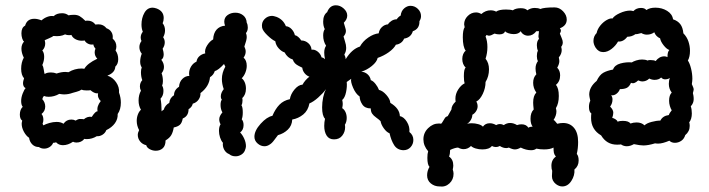

<svg xmlns="http://www.w3.org/2000/svg" viewBox="-20 -568 2682 726"><path d="M55 -135Q55 -144 58 -152Q61 -160 66 -164Q60 -171 60 -186Q60 -200 66 -215Q72 -230 77 -235Q73 -236 70 -241Q67 -246 67 -254Q67 -260 71 -272Q60 -284 60 -308Q60 -332 70 -350Q61 -368 61 -384Q61 -400 71 -411Q67 -413 64 -422.5Q61 -432 61 -442Q61 -464 75 -471Q82 -497 110 -497Q122 -497 137 -491Q147 -500 159.5 -504.5Q172 -509 183 -507Q194 -518 215 -518Q229 -518 239 -510Q247 -512 260 -512Q272 -512 281 -507Q290 -502 303 -489Q306 -490 311 -490Q330 -490 341 -475Q346 -476 353 -476Q371 -476 383 -461Q395 -457 401.5 -446.5Q408 -436 406 -422Q420 -410 420 -392Q420 -385 417 -377Q427 -363 427 -344Q427 -326 416 -316Q415 -293 386 -282Q406 -276 419 -257Q432 -238 430 -218Q437 -199 437 -180Q437 -154 425 -137Q426 -118 414.5 -102Q403 -86 382 -76Q378 -65 367.5 -58.5Q357 -52 346 -53Q328 -42 308 -42Q302 -42 299 -43Q288 -29 269 -29Q262 -29 256 -32Q237 -19 218 -19Q202 -19 192 -30Q188 -28 181 -28Q177 -18 167.5 -12Q158 -6 147 -6Q136 -6 127 -12Q112 -12 102 -22Q92 -32 90 -47Q79 -54 70.5 -69.5Q62 -85 62 -100Q62 -104 64 -112Q55 -118 55 -135ZM149 -416Q151 -408 151 -404Q151 -388 140 -377Q147 -369 147 -353Q147 -338 140 -322Q144 -316 145.5 -304.5Q147 -293 149 -288Q156 -294 173 -294Q184 -294 194 -290Q212 -296 227 -296L239 -295Q262 -309 289 -309L299 -308Q310 -328 348 -346Q338 -356 338 -370Q338 -377 341 -384Q334 -392 333 -400Q323 -398 313.5 -402.5Q304 -407 300 -415Q296 -414 289 -414Q276 -414 265 -420Q254 -426 250 -436Q247 -435 241 -435Q233 -435 226 -438Q209 -429 182 -432Q179 -429 165 -423Q151 -417 149 -416ZM286 -118Q295 -118 297 -117Q311 -129 327 -126Q341 -148 349 -147Q345 -166 361 -186Q355 -191 352 -199Q349 -207 351 -215H347Q336 -215 322 -227Q318 -226 308 -226Q295 -226 288 -229Q281 -224 269.5 -221Q258 -218 255 -217Q239 -211 222 -211Q216 -211 204 -213Q185 -202 164 -202Q153 -202 147 -205Q143 -203 142 -199Q141 -195 140 -193Q151 -181 151 -165Q151 -148 137 -137Q144 -129 144 -115Q144 -108 141 -100L144 -94Q153 -99 167 -103Q181 -107 194 -107Q210 -107 220 -100Q231 -116 250 -116Q259 -116 266 -112Q272 -116 279 -118Z M569 2Q557 2 546 -4Q535 -10 533 -19Q519 -22 510 -33Q501 -44 501 -58Q501 -66 506 -76Q497 -93 497 -111Q497 -124 501.5 -135.5Q506 -147 513 -153Q504 -168 504 -188Q504 -209 513 -225Q509 -232 509 -241Q509 -255 518 -265Q513 -278 513 -295Q513 -306 516 -313Q510 -322 510 -335Q510 -349 516 -365Q507 -376 507 -390Q507 -402 515 -413Q512 -419 512 -426Q512 -438 520 -448Q515 -460 515 -475Q515 -500 526 -519.5Q537 -539 557 -539Q563 -539 572 -536Q599 -526 599 -500Q599 -489 595 -480Q604 -469 604 -453Q604 -440 597 -427Q603 -418 603 -408Q603 -395 595 -384Q599 -370 599 -363Q599 -348 590 -342Q600 -329 600 -315Q600 -302 591 -291Q596 -278 596 -261Q596 -252 593 -244Q598 -237 598 -224Q598 -206 587 -195Q591 -176 591 -147Q596 -152 599 -153Q604 -170 620 -179Q622 -198 638 -208Q638 -228 657 -240Q658 -258 669.5 -269.5Q681 -281 696 -281Q695 -284 695 -290Q695 -304 702.5 -316.5Q710 -329 723 -335Q725 -348 734.5 -356Q744 -364 756 -366Q753 -380 763 -396Q773 -412 786 -419Q787 -442 798.5 -455.5Q810 -469 831 -471Q828 -479 828 -486Q828 -502 840.5 -511Q853 -520 870 -520Q887 -520 899.5 -510Q912 -500 913 -482Q917 -475 917 -464Q917 -451 910 -443Q913 -436 913 -428Q913 -417 904 -392Q909 -382 909 -373Q909 -361 901 -350Q913 -340 913 -319Q913 -307 908 -294Q903 -281 894 -272Q901 -267 905.5 -256.5Q910 -246 910 -233Q910 -210 896 -197Q897 -194 897 -188Q897 -177 893 -170Q898 -163 898 -143Q898 -126 894 -117Q901 -109 901 -95Q901 -77 888 -67Q897 -58 903.5 -43.5Q910 -29 910 -15Q910 -9 906 1Q902 11 892 17Q882 23 871 23Q856 23 847 15Q834 10 827.5 -2.5Q821 -15 823 -28Q816 -36 812 -48.5Q808 -61 808 -73Q808 -89 814 -98Q809 -107 809 -117Q809 -129 821 -143Q814 -155 814 -171Q814 -186 819 -191Q815 -195 815 -204Q815 -217 826 -231Q819 -251 819 -269Q819 -293 832 -316L827 -326Q806 -303 792 -299Q788 -285 774 -276Q771 -241 738 -216Q739 -203 731 -191.5Q723 -180 709 -176Q706 -163 693 -155Q693 -129 671 -120Q668 -103 660 -96Q652 -89 637 -86Q634 -68 627.5 -57Q621 -46 606 -37Q606 -17 595.5 -7.5Q585 2 569 2Z M1509 -537Q1520 -546 1532 -546Q1548 -546 1560 -534.5Q1572 -523 1572 -507Q1572 -497 1566 -488Q1567 -459 1541 -450Q1534 -426 1508 -422Q1504 -412 1495.5 -406Q1487 -400 1477 -399Q1469 -384 1450 -370.5Q1431 -357 1408 -349Q1405 -334 1386 -318.5Q1367 -303 1346 -297Q1360 -296 1370 -287Q1380 -278 1382 -265Q1391 -262 1400 -250.5Q1409 -239 1413 -228Q1427 -225 1441 -209Q1455 -193 1456 -179Q1491 -158 1492 -129Q1507 -126 1518.5 -107.5Q1530 -89 1528 -69Q1543 -57 1543 -39Q1543 -23 1532.5 -11.5Q1522 0 1505 0Q1482 -1 1470.5 -19Q1459 -37 1453 -64Q1442 -68 1431.5 -82.5Q1421 -97 1419 -110Q1413 -116 1402.5 -123.5Q1392 -131 1387 -138.5Q1382 -146 1382 -158Q1360 -158 1350 -173Q1340 -188 1340 -203Q1325 -213 1315 -236.5Q1305 -260 1308 -270L1291 -258Q1293 -241 1288.5 -219.5Q1284 -198 1274 -190Q1276 -182 1276 -175Q1276 -169 1274 -159Q1282 -154 1286.5 -144Q1291 -134 1291 -122Q1291 -107 1284 -96Q1285 -93 1285 -87Q1285 -69 1274 -55Q1263 -41 1243 -41Q1224 -41 1215 -55.5Q1206 -70 1206 -92Q1206 -106 1209 -119Q1198 -130 1198 -162Q1198 -181 1202 -200Q1206 -219 1212 -229V-230Q1201 -215 1183 -199Q1165 -183 1150 -177Q1145 -150 1126.5 -135Q1108 -120 1085 -116Q1084 -93 1068.5 -78Q1053 -63 1031 -57Q1026 -51 1017 -38.5Q1008 -26 999 -21Q990 -15 980 -15Q966 -15 954 -25.5Q942 -36 942 -51Q942 -74 965.5 -100Q989 -126 1010 -130Q1021 -156 1036.5 -172Q1052 -188 1076 -193Q1079 -212 1093.5 -229.5Q1108 -247 1124 -248Q1128 -256 1135.5 -264.5Q1143 -273 1150 -278Q1139 -282 1131.5 -291.5Q1124 -301 1123 -312Q1119 -314 1110 -318.5Q1101 -323 1095.5 -328.5Q1090 -334 1087 -343Q1067 -349 1056 -370Q1045 -373 1034 -385Q1023 -397 1021 -412Q1008 -418 990.5 -435Q973 -452 971 -464Q968 -483 980 -495.5Q992 -508 1009 -508Q1014 -508 1026 -504Q1051 -494 1061 -469Q1073 -468 1082.5 -458Q1092 -448 1095 -435Q1101 -434 1107.5 -428.5Q1114 -423 1119 -415Q1134 -415 1145.5 -405Q1157 -395 1158 -380Q1169 -382 1180.5 -373.5Q1192 -365 1196 -351Q1203 -350 1209 -344Q1206 -358 1206 -369Q1206 -385 1213 -395Q1202 -412 1202 -434Q1202 -449 1208 -458Q1202 -470 1202 -486Q1202 -511 1217 -522Q1227 -548 1250 -548Q1266 -548 1279.5 -536Q1293 -524 1293 -509Q1293 -495 1280 -482Q1282 -474 1285 -465Q1288 -456 1288 -451Q1288 -440 1279 -430Q1280 -425 1284.5 -411.5Q1289 -398 1289 -387Q1289 -373 1282 -362Q1287 -352 1287 -344Q1310 -382 1341 -392Q1352 -412 1372.5 -426Q1393 -440 1412 -442Q1414 -456 1424 -465.5Q1434 -475 1447 -476Q1452 -484 1461 -489.5Q1470 -495 1480 -495Q1487 -505 1495 -509Q1497 -527 1509 -537Z M1581 -41Q1581 -66 1599 -83.5Q1617 -101 1639 -101Q1645 -101 1648 -100Q1652 -104 1655.5 -110.5Q1659 -117 1662.5 -122Q1666 -127 1673 -129Q1672 -127 1687 -154Q1687 -169 1703 -184Q1702 -188 1702 -195Q1702 -213 1712.5 -229.5Q1723 -246 1737 -253Q1734 -262 1734 -280Q1734 -308 1741 -312Q1728 -325 1728 -345Q1728 -355 1731.5 -363.5Q1735 -372 1741 -376Q1730 -391 1730 -427Q1730 -455 1737 -465Q1735 -473 1735 -476Q1735 -494 1748.5 -507.5Q1762 -521 1780 -521Q1790 -521 1800 -515Q1816 -529 1835 -529Q1847 -529 1856 -524Q1867 -532 1893 -532Q1910 -532 1919 -529Q1930 -537 1949 -537Q1967 -537 1974 -529Q1987 -538 2002 -538Q2015 -538 2023 -534Q2037 -540 2077 -540Q2095 -540 2109 -525.5Q2123 -511 2123 -494Q2123 -471 2097 -461Q2101 -457 2101 -452Q2101 -448 2097 -441Q2099 -435 2103.5 -425Q2108 -415 2108 -408Q2108 -398 2102 -391Q2104 -383 2104 -379Q2104 -364 2093 -351Q2095 -341 2095 -337Q2095 -326 2087 -312Q2098 -301 2098 -283Q2098 -260 2082 -247Q2093 -235 2093 -205Q2093 -177 2082 -159Q2084 -151 2084 -147Q2084 -131 2073 -114Q2076 -114 2080 -108.5Q2084 -103 2087 -100Q2099 -103 2109 -103Q2135 -103 2150.5 -84.5Q2166 -66 2166 -31Q2166 -7 2161 14Q2168 22 2168 39Q2168 60 2152 73Q2154 95 2140.5 116Q2127 137 2106 137Q2094 137 2082 128Q2067 116 2067 98L2068 78Q2065 71 2065 59Q2065 36 2082 24Q2076 17 2074.5 10Q2073 3 2073 -10Q2060 -3 2037 -3Q2022 -3 2008 -6Q2001 0 1988 0Q1969 0 1949 -10Q1937 -3 1927 -3Q1918 -3 1904 -10Q1898 -8 1895 -8Q1882 -8 1870 -16Q1863 -12 1855 -12Q1847 -12 1840 -16Q1830 -3 1804 -3Q1791 -3 1779 -6.5Q1767 -10 1761 -16Q1749 -4 1733 -4Q1723 -4 1712 -10Q1707 -10 1698.5 -7.5Q1690 -5 1682 -1Q1682 14 1678 24Q1694 35 1694 58Q1694 63 1692 73Q1695 82 1695 89Q1695 111 1679.5 125.5Q1664 140 1642 137Q1623 137 1609 125.5Q1595 114 1595 95Q1595 78 1604 63Q1596 55 1596 29Q1596 13 1599 4Q1581 -17 1581 -41ZM1923 -439Q1912 -439 1902 -442.5Q1892 -446 1890 -450Q1886 -438 1868 -438Q1859 -438 1850 -441Q1836 -433 1829 -433Q1825 -433 1820 -436L1816 -430Q1823 -413 1823 -390Q1823 -367 1816 -346Q1829 -330 1829 -306Q1829 -279 1816 -258Q1816 -235 1805.5 -213Q1795 -191 1781 -184Q1786 -176 1786 -166Q1786 -157 1780.5 -148Q1775 -139 1766 -134Q1766 -124 1760 -114Q1754 -104 1746 -100Q1756 -102 1763 -102Q1776 -102 1788.5 -98.5Q1801 -95 1806 -89Q1815 -102 1832 -102Q1844 -102 1856 -95Q1863 -99 1870 -99Q1878 -99 1885 -95Q1896 -103 1909 -103Q1922 -103 1935 -95Q1943 -98 1952 -98Q1970 -98 1978 -85Q1983 -89 1994 -89Q1986 -100 1986 -119Q1986 -142 1998 -154Q1996 -172 1996 -180Q1996 -206 2008 -218Q1996 -235 1996 -255Q1996 -275 2008 -287Q2005 -299 2005 -309Q2005 -325 2014 -337Q2010 -344 2010 -356Q2010 -369 2014 -376Q2010 -385 2010 -397Q2010 -413 2018 -421Q2016 -427 2016 -431Q2016 -436 2017 -440.5Q2018 -445 2018 -450H2008Q1995 -433 1977 -433Q1968 -433 1960.5 -437.5Q1953 -442 1949 -450Q1941 -439 1923 -439Z M2224 -413Q2224 -431 2236 -443Q2239 -458 2250 -471.5Q2261 -485 2274.5 -492.5Q2288 -500 2296 -498Q2303 -509 2324 -518.5Q2345 -528 2363 -528Q2367 -528 2375 -526Q2386 -538 2404 -538Q2418 -538 2424 -530Q2437 -539 2458 -539Q2483 -539 2502.5 -527Q2522 -515 2525 -495Q2543 -489 2552.5 -476.5Q2562 -464 2564 -442Q2577 -429 2583 -411.5Q2589 -394 2589 -376Q2589 -353 2581 -339Q2588 -329 2593 -309Q2598 -289 2598 -270Q2598 -262 2596 -250Q2603 -235 2603 -230Q2603 -227 2600 -216Q2601 -212 2602 -206.5Q2603 -201 2603 -193Q2603 -178 2592 -166Q2596 -155 2596 -139Q2596 -118 2586 -105Q2588 -101 2588 -92Q2588 -71 2571 -57Q2567 -43 2556 -35.5Q2545 -28 2532 -28Q2519 -28 2511 -36Q2485 -25 2469 -25Q2461 -25 2457 -26Q2431 -18 2413 -18Q2400 -18 2377 -23Q2363 -15 2350 -15Q2338 -15 2328 -22Q2323 -21 2313 -21Q2274 -21 2253 -56Q2215 -78 2215 -122Q2215 -133 2216 -139Q2207 -145 2207 -164Q2207 -177 2212 -187Q2208 -205 2208 -210Q2208 -239 2236 -262Q2247 -285 2261.5 -293Q2276 -301 2298 -305Q2304 -322 2326 -328Q2348 -334 2369 -332Q2375 -336 2386 -339.5Q2397 -343 2408 -343Q2420 -343 2429 -339Q2431 -341 2439 -341Q2445 -341 2451 -340Q2457 -339 2459 -337Q2473 -355 2492 -355Q2498 -355 2504 -352V-355Q2504 -372 2511 -379Q2501 -382 2489.5 -396.5Q2478 -411 2476 -423Q2460 -430 2454 -446Q2442 -437 2426 -437Q2415 -437 2405 -443Q2388 -438 2383 -439Q2369 -429 2352 -429Q2337 -409 2317 -411Q2308 -395 2292.5 -383Q2277 -371 2261 -371Q2243 -371 2232 -388Q2224 -401 2224 -413ZM2299 -142Q2299 -134 2295 -122Q2299 -122 2306.5 -117.5Q2314 -113 2315 -108Q2323 -111 2335 -111Q2357 -111 2364 -101Q2375 -105 2387 -105Q2406 -105 2417 -94Q2425 -102 2443.5 -107Q2462 -112 2477 -112Q2486 -130 2509 -133Q2511 -140 2520 -151Q2516 -157 2513 -167Q2510 -177 2510 -187Q2510 -208 2520 -218Q2509 -232 2509 -251Q2509 -264 2513 -273Q2505 -268 2495 -268Q2486 -268 2480 -275Q2471 -266 2455 -266Q2445 -266 2435 -271Q2424 -260 2408 -260Q2403 -260 2393 -264Q2378 -249 2366 -255Q2360 -241 2350.5 -236Q2341 -231 2324 -231Q2320 -220 2310.5 -213Q2301 -206 2291 -208Q2296 -201 2296 -192Q2296 -177 2287 -165Q2299 -153 2299 -142Z"/></svg>

Font: Pangolin
Style: Regular
Weight: 400
Designer: Kevin Burke
Foundry: Google, Inc.
Version: Version 1.101